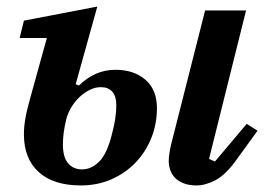

<svg xmlns="http://www.w3.org/2000/svg" viewBox="-20 -554 812 586"><path d="M227 12Q143 12 98 -29Q53 -70 53 -144Q53 -167 57.5 -193Q62 -219 74 -261L123 -438H40L53 -491L277 -534L211 -297L221 -293Q270 -341 332 -341Q389 -341 424 -310.5Q459 -280 459 -224Q459 -175 441.5 -132Q424 -89 393 -57Q362 -25 319.5 -6.5Q277 12 227 12ZM580 12Q557 12 540.5 5.5Q524 -1 514 -11.5Q504 -22 499.5 -35.5Q495 -49 495 -63Q495 -74 497.5 -89.5Q500 -105 503 -116L606 -522H731L618 -69L636 -61L733 -176L766 -155L705 -71Q670 -21 638.5 -4.5Q607 12 580 12ZM230 -37Q259 -37 283 -61Q307 -85 322 -146Q335 -195 335 -232Q335 -261 322.5 -274.5Q310 -288 288 -288Q271 -288 254.5 -280Q238 -272 223.5 -258.5Q209 -245 198 -227Q187 -209 182 -189Q172 -148 172 -113Q172 -74 188 -55.5Q204 -37 230 -37Z"/></svg>

Font: IBM Plex Serif SmBld
Style: Italic
Weight: 600
Italic angle: -14°
Designer: Mike Abbink, Paul van der Laan, Pieter van Rosmalen
Foundry: Bold Monday
Version: Version 3.001